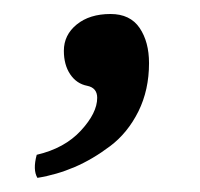

<svg xmlns="http://www.w3.org/2000/svg" viewBox="-20 -122 284 273"><path d="M137.2 -102.1Q165 -102.1 178.5 -82.3Q191.9 -62.5 191.9 -32.2Q191.9 5.9 176.8 36.4Q161.6 66.9 136.7 85.7Q111.8 104.5 86.2 115.5Q60.5 126.5 33.2 130.9Q26.4 119.6 32.2 98.1Q71.8 88.9 95 63.7Q118.2 38.6 118.2 17.1Q118.2 2.9 104 0Q88.9 -2.9 79.8 -16.4Q70.8 -29.8 70.8 -49.8Q70.8 -72.3 89.1 -87.2Q107.4 -102.1 137.2 -102.1Z"/></svg>

Font: Linux Libertine G
Style: Bold Italic
Weight: 700
Italic angle: -11.5°
Designer: Philipp H. Poll
Foundry: Philipp H. Poll
Version: Version 4.1.0